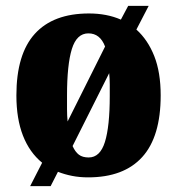

<svg xmlns="http://www.w3.org/2000/svg" viewBox="-20 -596 605 656"><path d="M124 -40Q81 -75 58.5 -132.5Q36 -190 36 -270Q36 -411 99 -480.5Q162 -550 284 -550Q345 -550 393 -529L418 -576H488L446 -495Q485 -460 507 -404.5Q529 -349 529 -270Q529 -129 466 -59.5Q403 10 281 10Q252 10 226.5 5Q201 0 178 -9L153 40H83ZM339 -437Q322 -482 282 -482Q242 -482 225.5 -428.5Q209 -375 209 -270Q209 -245 209 -222.5Q209 -200 211 -181ZM283 -58Q322 -58 338.5 -111Q355 -164 355 -268Q355 -288 355 -307.5Q355 -327 353 -346L228 -97Q237 -77 249.5 -67.5Q262 -58 283 -58Z"/></svg>

Font: Noto Serif Hebrew Condensed Black
Style: Regular
Weight: 900
Width: 3
Designer: Monotype Design Team
Foundry: Monotype Imaging Inc.
Version: Version 2.004; ttfautohint (v1.8.4.7-5d5b)